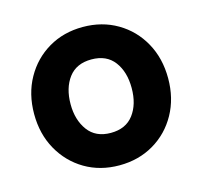

<svg xmlns="http://www.w3.org/2000/svg" viewBox="-84 -612 752 715"><g transform="rotate(-15 292.5 -254.5)"><path d="M34.2 -253.9Q34.2 -331.1 67.9 -391.4Q101.6 -451.7 159.9 -486.1Q218.3 -520.5 292.5 -520.5Q366.7 -520.5 425.3 -486.1Q483.9 -451.7 517.3 -391.4Q550.8 -331.1 550.8 -253.9Q550.8 -176.8 517.3 -116.5Q483.9 -56.2 425.3 -21.7Q366.7 12.7 292.5 12.7Q218.3 12.7 159.9 -21.7Q101.6 -56.2 67.9 -116.5Q34.2 -176.8 34.2 -253.9ZM174.8 -253.9Q174.8 -193.4 204.6 -152.8Q234.4 -112.3 292.5 -112.3Q350.6 -112.3 380.4 -151.9Q410.2 -191.4 410.2 -253.9Q410.2 -316.4 380.4 -356Q350.6 -395.5 292.5 -395.5Q234.4 -395.5 204.6 -356Q174.8 -316.4 174.8 -253.9Z"/></g></svg>

Font: Giphurs
Style: Bold
Weight: 700
Version: Version 0.920; ttfautohint (v1.8.4.7-5d5b)